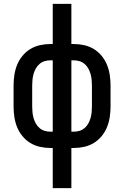

<svg xmlns="http://www.w3.org/2000/svg" viewBox="-20 -755 640 990"><path d="M252 215V8H240Q212 8 185.5 2Q159 -4 136 -18Q113 -32 95.5 -53.5Q78 -75 68 -100Q58 -125 54 -152Q50 -179 50 -206V-314Q50 -341 54 -368Q58 -395 68 -420Q78 -445 95.5 -466.5Q113 -488 136 -502Q159 -516 185.5 -522Q212 -528 240 -528H252V-735H348V-528H360Q388 -528 414.5 -522Q441 -516 464 -502Q487 -488 504.5 -466.5Q522 -445 532 -420Q542 -395 546 -368Q550 -341 550 -314V-206Q550 -179 546 -152Q542 -125 532 -100Q522 -75 504.5 -53.5Q487 -32 464 -18Q441 -4 414.5 2Q388 8 360 8H348V215ZM252 -76V-444H240Q224 -444 209.5 -439.5Q195 -435 183.5 -425Q172 -415 164.5 -401.5Q157 -388 153 -373.5Q149 -359 147.5 -344Q146 -329 146 -314V-206Q146 -191 147.5 -176Q149 -161 153 -146.5Q157 -132 164.5 -118.5Q172 -105 183.5 -95Q195 -85 209.5 -80.5Q224 -76 240 -76ZM348 -76H360Q376 -76 390.5 -80.5Q405 -85 416.5 -95Q428 -105 435.5 -118.5Q443 -132 447 -146.5Q451 -161 452.5 -176Q454 -191 454 -206V-314Q454 -329 452.5 -344Q451 -359 447 -373.5Q443 -388 435.5 -401.5Q428 -415 416.5 -425Q405 -435 390.5 -439.5Q376 -444 360 -444H348Z"/></svg>

Font: Iosevka Fixed Medium Extended
Style: Regular
Weight: 500
Width: 7
Monospace: yes
Designer: Belleve Invis
Foundry: Belleve Invis
Version: Version 24.1.1; ttfautohint (v1.8.4)